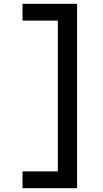

<svg xmlns="http://www.w3.org/2000/svg" viewBox="-20 -843 540 1006"><path d="M98 143V55H283V-735H98V-823H384V143Z"/></svg>

Font: Iosevka Custom Semibold
Style: Regular
Weight: 600
Designer: Belleve Invis
Foundry: Belleve Invis
Version: Version 27.0.2; ttfautohint (v1.8.4)